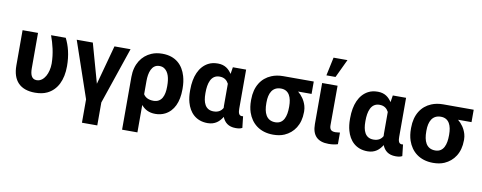

<svg xmlns="http://www.w3.org/2000/svg" viewBox="-76 -1154 4366 1739"><g transform="rotate(10 2107.0 -284.0)"><path d="M263 10C306 10 343 3 374 -12C462 -54 508 -148 508 -276C508 -378 486 -461 452 -528H317C344 -453 366 -371 367 -276C367 -231 356 -189 339 -159C323 -132 298 -104 258 -104C209 -104 197 -151 197 -203V-528H55V-204C55 -65 126 10 263 10Z M802 -167 701 -528H553L730 -11V204H871V-7L1048 -528H900Z M1370 10C1403 10 1432 3 1458 -10C1535 -49 1574 -134 1574 -250V-260C1574 -301 1569 -338 1559 -372C1531 -468 1463 -538 1340 -538C1303 -538 1270 -532 1240 -519C1156 -483 1099 -401 1099 -282V203H1240V-49C1270 -14 1308 10 1370 10ZM1333 -104C1288 -104 1257 -120 1240 -148V-270C1240 -344 1260 -424 1333 -424C1351 -424 1366 -420 1379 -411C1419 -384 1433 -327 1433 -260V-250C1433 -172 1410 -104 1333 -104Z M1851 -538C1817 -538 1788 -532 1762 -518C1683 -476 1644 -382 1644 -260V-250C1644 -212 1648 -177 1657 -145C1681 -58 1742 10 1850 10C1919 10 1958 -26 1986 -71C2005 -22 2043 10 2108 10C2134 10 2150 8 2169 -2L2157 -108C2154 -106 2151 -106 2146 -106C2115 -106 2111 -138 2111 -171V-528H1989L1979 -465C1952 -506 1915 -538 1851 -538ZM1970 -373V-171C1970 -164 1971 -158 1971 -151C1955 -122 1929 -104 1885 -104C1807 -104 1785 -172 1785 -250V-260C1785 -341 1805 -424 1886 -424C1930 -424 1954 -403 1970 -373Z M2733 -414V-528H2452C2412 -528 2376 -521 2345 -508C2258 -472 2203 -390 2203 -269V-259C2203 -220 2208 -185 2219 -152C2251 -58 2328 10 2453 10C2492 10 2526 4 2556 -9C2638 -45 2694 -123 2694 -239V-249C2694 -266 2691 -282 2687 -297C2673 -346 2644 -385 2609 -414ZM2452 -414C2529 -414 2553 -346 2553 -269V-259C2553 -180 2532 -104 2453 -104C2369 -104 2344 -175 2344 -259V-269C2344 -349 2372 -414 2452 -414Z M2962 5C2996 5 3022 1 3047 -7V-114L3029 -112C3022 -111 3015 -110 3006 -110C2967 -110 2951 -125 2951 -165L2952 -528H2810V-150C2810 -47 2860 5 2962 5ZM2872 -772 2836 -603H2920L3000 -772Z M3322 -538C3288 -538 3259 -532 3233 -518C3154 -476 3115 -382 3115 -260V-250C3115 -212 3119 -177 3128 -145C3152 -58 3213 10 3321 10C3390 10 3429 -26 3457 -71C3476 -22 3514 10 3579 10C3605 10 3621 8 3640 -2L3628 -108C3625 -106 3622 -106 3617 -106C3586 -106 3582 -138 3582 -171V-528H3460L3450 -465C3423 -506 3386 -538 3322 -538ZM3441 -373V-171C3441 -164 3442 -158 3442 -151C3426 -122 3400 -104 3356 -104C3278 -104 3256 -172 3256 -250V-260C3256 -341 3276 -424 3357 -424C3401 -424 3425 -403 3441 -373Z M4204 -414V-528H3923C3883 -528 3847 -521 3816 -508C3729 -472 3674 -390 3674 -269V-259C3674 -220 3679 -185 3690 -152C3722 -58 3799 10 3924 10C3963 10 3997 4 4027 -9C4109 -45 4165 -123 4165 -239V-249C4165 -266 4162 -282 4158 -297C4144 -346 4115 -385 4080 -414ZM3923 -414C4000 -414 4024 -346 4024 -269V-259C4024 -180 4003 -104 3924 -104C3840 -104 3815 -175 3815 -259V-269C3815 -349 3843 -414 3923 -414Z"/></g></svg>

Font: Asimov
Style: Regular
Weight: 500
Designer: Google
Version: Version 2.000980; 2014